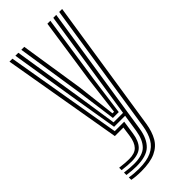

<svg xmlns="http://www.w3.org/2000/svg" viewBox="-255 -650 906 906"><g transform="rotate(-45 197.5 -197.0)"><path d="M98.2 206.2Q81 206.2 64.1 204.8Q47.2 203.2 35.8 200.8V184.5Q50.2 187.2 66.8 188.5Q83.2 189.8 98.2 189.8Q151.2 189.8 182.9 174.9Q214.5 160 230.9 131.4Q247.2 102.8 253.8 61.2L355.5 -600H375.2L273 64.2Q265.8 109.5 247.8 141.2Q229.8 173 194 189.6Q158.2 206.2 98.2 206.2ZM98.2 141Q86.5 141 71.2 139.9Q56 138.8 35.8 136.2V120Q57.5 122.8 72.2 123.8Q87 124.8 98.2 124.8Q136 124.8 153.8 106.1Q171.5 87.5 177.2 48.5L184 0H127L23.8 -600H43.5L143 -16.8H206.2L196.2 51.8Q189.8 96 168 118.5Q146.2 141 98.2 141ZM98.2 173.5Q85 173.5 68.5 172.2Q52 171 35.8 168.5V152.2Q54.5 154.8 70.2 156Q86 157.2 98.2 157.2Q157 157.2 182.2 131.2Q207.5 105.2 215.5 55L229 -33.5H155.5L121.5 -237.5L63.2 -600H83L138 -251.2L168.5 -50.2H231.8L316.2 -600H335.8L234.5 58Q225.5 115.8 195.5 144.6Q165.5 173.5 98.2 173.5ZM181 -67 154.2 -264.8 102.8 -600H122.5L172.5 -277.5L195 -83.8H205.5L229.5 -279.5L276.8 -600H296.5L246 -258.5L220.2 -67Z"/></g></svg>

Font: Big Shoulders Inline Text Thin SemiBold
Style: Regular
Weight: 600
Version: Version 2.002